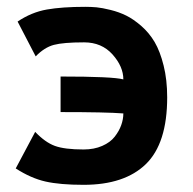

<svg xmlns="http://www.w3.org/2000/svg" viewBox="-20 -527 558 554"><path d="M81.5 -146.5Q110.4 -116.2 138.4 -106Q166.5 -95.7 221.2 -95.7Q251.5 -95.7 274.9 -106Q298.3 -116.2 311 -132.6Q323.7 -148.9 329.8 -166Q335.9 -183.1 335.9 -199.7Q286.6 -203.6 154.8 -203.6V-306.2Q306.2 -306.2 335.9 -297.9Q335.9 -335 304.7 -369.9Q273.4 -404.8 222.7 -404.8Q162.6 -404.8 135.3 -397.5Q107.9 -390.1 83 -364.3L30.8 -464.8Q70.8 -491.7 115 -499.5Q159.2 -507.3 226.1 -507.3Q242.7 -507.3 258.5 -505.9Q274.4 -504.4 299.1 -498.3Q323.7 -492.2 344.5 -481.9Q365.2 -471.7 387.9 -451.9Q410.6 -432.1 426.3 -405.5Q441.9 -378.9 452.1 -337.9Q462.4 -296.9 462.4 -246.1Q462.4 -113.3 400.9 -53.5Q339.4 6.3 221.2 6.3Q153.3 6.3 111.3 -3.2Q69.3 -12.7 25.4 -41Z"/></svg>

Font: Fantasque Sans Mono
Style: Bold
Weight: 700
Monospace: yes
Designer: Jany Belluz
Version: Version 1.8.0 ; ttfautohint (v1.8.2)